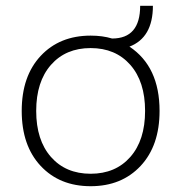

<svg xmlns="http://www.w3.org/2000/svg" viewBox="-20 -633 625 663"><path d="M427 -472Q531 -403 531 -250Q531 -130 465.5 -60Q400 10 293 10Q186 10 120.5 -60Q55 -130 55 -250Q55 -370 120.5 -440Q186 -510 293 -510Q334 -510 367 -500Q464 -500 464 -613H508Q508 -503 427 -472ZM156 -91Q207 -33 293 -33Q379 -33 430 -91Q481 -149 481 -250Q481 -351 430 -409Q379 -467 293 -467Q207 -467 156 -409Q105 -351 105 -250Q105 -149 156 -91Z"/></svg>

Font: Elaine Sans Light
Style: Regular
Weight: 300
Designer: Wei Huang
Foundry: Wei Huang
Version: Version 2.001;December 24, 2019;FontCreator 12.0.0.2547 64-b